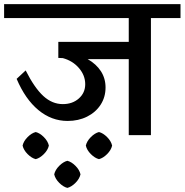

<svg xmlns="http://www.w3.org/2000/svg" viewBox="-42 -658 899 935"><path d="M837 -570H693V0H585V-370H385Q427 -346 449.5 -311Q472 -276 472 -232Q472 -185 448 -148Q424 -111 382 -90Q340 -69 287 -69Q209 -69 145 -122Q81 -175 39 -274L83 -315Q126 -230 169 -190.5Q212 -151 264 -151Q311 -151 342 -178.5Q373 -206 373 -248Q373 -291 342.5 -326.5Q312 -362 264 -375L242 -376V-454H585V-570H-22V-638H837ZM196 51Q191 73 171.5 92.5Q152 112 132 117Q112 112 92.5 92.5Q73 73 68 51Q73 29 92.5 9.5Q112 -10 132 -15Q152 -10 171.5 9.5Q191 29 196 51ZM504 51Q499 73 479.5 92.5Q460 112 440 117Q420 112 400.5 92.5Q381 73 376 51Q381 29 400.5 9.5Q420 -10 440 -15Q460 -10 479.5 9.5Q499 29 504 51ZM350 191Q345 213 325.5 232.5Q306 252 286 257Q266 252 246.5 232.5Q227 213 222 191Q227 169 246.5 149.5Q266 130 286 125Q306 130 325.5 149.5Q345 169 350 191Z"/></svg>

Font: Amiko SemiBold
Style: Regular
Weight: 600
Designer: Pablo Impallari, Rodrigo Fuenzalida, Andres Torresi
Foundry: Impallari Type
Version: Version 1.001; ttfautohint (v1.3)